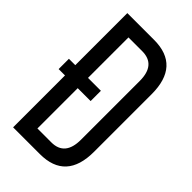

<svg xmlns="http://www.w3.org/2000/svg" viewBox="-218 -766 832 832"><g transform="rotate(45 198.0 -350.0)"><path d="M204 -700Q363 -700 363 -526V-173Q363 0 204 0H40V-318H1V-381H40V-700ZM197 -318H118V-71H203Q286 -71 286 -170V-530Q286 -629 202 -629H118V-381H197Z"/></g></svg>

Font: Adderley Regular
Style: Regular
Weight: 400
Designer: gorohovskiy
Version: Version 1.003 November 13, 2017